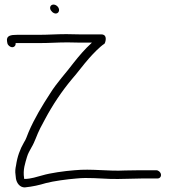

<svg xmlns="http://www.w3.org/2000/svg" viewBox="-20 -782 776 838"><path d="M199 -744.5C200.8 -734 212.9 -723 223.1 -723C233 -723 239.2 -731.6 237.5 -741.5C235.7 -752.3 224.4 -762 213.6 -762C203.7 -762 197.4 -754.4 199 -744.5ZM48.1 -594H153.1C197.2 -594 230.3 -597 274.6 -597C296 -596.3 314.4 -596 329.7 -596H381.7C379.9 -595.3 378.7 -594.3 378.2 -593C349.9 -567.1 326.1 -539.2 302.2 -509C269.5 -465.1 228.1 -421.7 198.7 -374C164.2 -321.1 130.3 -265.1 104.8 -205.5C95.3 -183.3 95.3 -177.3 84.4 -160C67.6 -131.3 55.4 -98.2 50 -60C47.1 -46.9 45.4 -33.7 47.8 -19C48.1 -13.7 48.6 -8.3 49.5 -3C53 18 67 36 88 36C123.1 32.4 151 25.9 180.8 17C213 8.6 272.1 0.2 314.5 -3C364.2 -8.2 415.5 -2.4 463.3 -1C503.6 0.2 562.2 -3 599.5 -3H667.5C677.6 -3 684.1 -11.2 682.5 -21C680.9 -30.8 671.6 -39 661.5 -39H593.5C575.5 -39 553.2 -38.7 526.7 -38C451.3 -33.8 379.9 -46.4 305.5 -39C261 -35.7 198.2 -26.6 166.2 -17C139.9 -10.5 116.7 -1 85.8 -1L85.3 -4C79.1 -41.6 90.2 -70.3 97.8 -97C101.8 -111.1 109.8 -125.1 117 -138C133.2 -164.8 140.4 -193.2 155.9 -223L177.2 -263C209.9 -324.3 249.5 -383.4 293.4 -436C320.5 -467 342.3 -497.6 368.2 -527C385.8 -546.9 415.1 -577.8 435.6 -591C436.8 -591.7 438 -594.2 439.3 -598.5C443.6 -613 443.7 -632 421.7 -632H323.7C308.4 -632 290.4 -632.3 269.6 -633C224.2 -633 191.7 -630 147.1 -630H54.1C28.1 -630 6.6 -627 10.7 -602L12.1 -594C13.7 -584.5 23.9 -576 33.6 -576C43.2 -576 49.7 -584.5 48.1 -594Z"/></svg>

Font: CiSf OpenHand
Style: OpObl
Weight: 400
Foundry: Cannot Into Space Fonts
Version: Version 0.7892